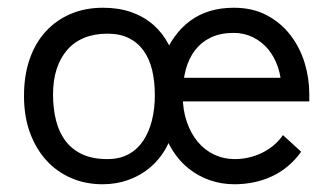

<svg xmlns="http://www.w3.org/2000/svg" viewBox="-20 -468 861 496"><path d="M586 8Q611 8 635.5 3Q660 -2 682.5 -12.5Q705 -23 724 -39Q743 -55 758 -76L711 -119Q691 -90 657.5 -73.5Q624 -57 586 -57Q558 -57 533.5 -68.5Q509 -80 491 -101.5Q473 -123 462.5 -153.5Q452 -184 452 -222Q452 -259 460 -288.5Q468 -318 484.5 -339Q501 -360 525.5 -371.5Q550 -383 584 -383Q611 -383 634 -371.5Q657 -360 673 -340.5Q689 -321 698 -294.5Q707 -268 707 -237V-219L734 -267H423V-206H779V-225Q779 -266 767 -305.5Q755 -345 730.5 -377Q706 -409 669.5 -428.5Q633 -448 584 -448Q517 -448 471 -414Q425 -380 400 -314L380 -222L399 -144Q408 -108 425.5 -80Q443 -52 467.5 -32.5Q492 -13 522 -2.5Q552 8 586 8ZM245 8Q281 8 312.5 -3.5Q344 -15 368 -35.5Q392 -56 407.5 -83Q423 -110 429 -141L380 -222Q380 -187 372.5 -157Q365 -127 350 -104.5Q335 -82 312 -69.5Q289 -57 257 -57Q220 -57 193.5 -69Q167 -81 150 -103Q133 -125 125 -156Q117 -187 117 -224Q117 -261 126.5 -290Q136 -319 154 -339.5Q172 -360 198 -370.5Q224 -381 258 -381Q290 -381 313 -369.5Q336 -358 351 -337Q366 -316 373 -287Q380 -258 380 -222L436 -288Q431 -324 415.5 -353.5Q400 -383 376 -404Q352 -425 319.5 -436.5Q287 -448 246 -448Q200 -448 162.5 -432Q125 -416 98 -386.5Q71 -357 56.5 -315Q42 -273 42 -220Q42 -167 57.5 -125Q73 -83 100 -53.5Q127 -24 164 -8Q201 8 245 8Z"/></svg>

Font: Tilda Sans VF
Style: Regular
Weight: 400
Designer: ParaType Ltd
Foundry: ParaType Ltd
Version: Version 1.010